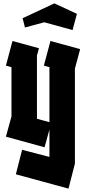

<svg xmlns="http://www.w3.org/2000/svg" viewBox="-20 -873 510 1138"><path d="M244 0 15 -63 48 -183V-475L15 -484L54 -630L211 -587L199 -544V-169L273 -149V-475L240 -484L279 -630L455 -582L424 -466V97L386 245L74 160L111 15L273 57V-105ZM128 -710 114 -765 302 -853 436 -791 410 -695 242 -741Z"/></svg>

Font: Blaka
Style: Regular
Weight: 400
Designer: Mohamed Gaber
Foundry: Kief Type Foundry
Version: Version 1.003; ttfautohint (v1.8.4.7-5d5b)